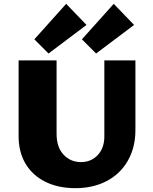

<svg xmlns="http://www.w3.org/2000/svg" viewBox="-20 -973 798 1001"><path d="M77 -263V-658H275V-275Q275 -206 311 -167Q347 -128 403 -128Q455 -128 489.5 -164.5Q524 -201 524 -262V-658H686V-295Q686 -205 647 -136Q608 -67 537 -29.5Q466 8 373 8Q284 8 217 -25Q150 -58 113.5 -119Q77 -180 77 -263ZM159 -768 325 -953 431 -843 233 -694ZM407 -768 573 -953 679 -843 481 -694Z"/></svg>

Font: Ysabeau Heavy
Style: Regular
Weight: 800
Designer: Christian Thalmann (Catharsis Fonts)
Version: Version 0.003